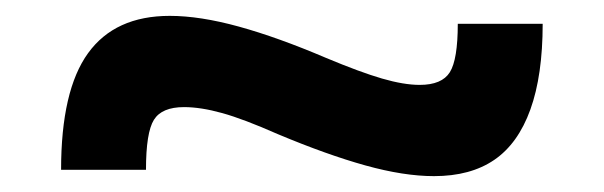

<svg xmlns="http://www.w3.org/2000/svg" viewBox="-20 -423 761 242"><path d="M57 -209Q57 -309 91 -356Q125 -403 194 -403Q232 -403 281 -389.5Q330 -376 391 -350Q434 -332 461.5 -324Q489 -316 509 -316Q537 -316 547 -332Q557 -348 557 -393H664Q664 -328 648.5 -285Q633 -242 603 -221.5Q573 -201 527 -201Q489 -201 440.5 -214.5Q392 -228 330 -254Q287 -273 260 -280.5Q233 -288 212 -288Q184 -288 174 -272Q164 -256 164 -209Z"/></svg>

Font: M PLUS 2 Thin SemiBold
Style: Regular
Weight: 600
Version: Version 1.001